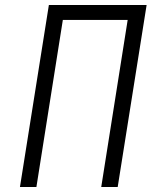

<svg xmlns="http://www.w3.org/2000/svg" viewBox="-20 -750 640 770"><path d="M60 0 176 -730H568L452 0H386L492 -670H232L126 0Z"/></svg>

Font: NKDuy Mono ExtraLight
Style: Italic
Weight: 200
Italic angle: -9°
Monospace: yes
Designer: NKDuy
Foundry: NKDuy
Version: Version 2.251; ttfautohint (v1.8.4.7-5d5b)